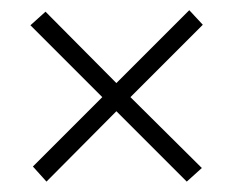

<svg xmlns="http://www.w3.org/2000/svg" viewBox="-20 -511 453 373"><path d="M233.4 -322.3 372.1 -184.6 342.8 -158.2 206.1 -294.9 70.3 -158.2 43.9 -187.5 178.7 -322.3 39.1 -461.9 68.4 -488.3 206.1 -349.6 347.7 -491.2 374 -462.9Z"/></svg>

Font: spinwerad
Style: Bold
Weight: 700
Width: 7
Version: Version 0.3